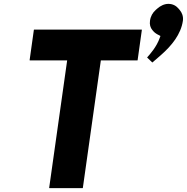

<svg xmlns="http://www.w3.org/2000/svg" viewBox="-20 -965 966 992"><path d="M327 -653 234 6 235 7H407L408 6L501 -653H690L691 -654L713 -811L712 -812H156L155 -811L133 -654L134 -653ZM785 -914C769 -900 758 -881 755 -858C752 -838 757 -822 767 -810L773 -803C780 -795 791 -788 802 -783L809 -779L806 -771C789 -722 755 -685 740 -668L767 -642C778 -651 790 -662 803 -673L811 -680C867 -729 915 -788 925 -858C928 -881 920 -900 908 -914L902 -921C890 -935 873 -945 850 -945C829 -945 809 -935 793 -921Z"/></svg>

Font: Hussar Woodtype
Style: SeBdObl
Weight: 900
Foundry: Cannot Into Space Fonts
Version: Version 1.07